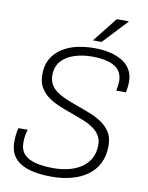

<svg xmlns="http://www.w3.org/2000/svg" viewBox="-95 -936 779 1014"><g transform="rotate(10 294.5 -428.5)"><path d="M254 11Q204 11 162.5 3.5Q121 -4 90.5 -21Q60 -38 43.5 -66.5Q27 -95 27 -137Q27 -152 29 -172Q31 -192 36 -211H86Q81 -197 78 -179Q75 -161 75 -142Q75 -100 98 -77Q121 -54 161 -44.5Q201 -35 254 -35Q300 -35 339.5 -45.5Q379 -56 407.5 -76.5Q436 -97 451.5 -127Q467 -157 467 -196Q467 -227 453 -248.5Q439 -270 415 -286Q391 -302 361 -313.5Q331 -325 299 -337Q264 -349 230.5 -363Q197 -377 170 -396.5Q143 -416 127 -444Q111 -472 111 -512Q111 -562 131 -597Q151 -632 186 -654.5Q221 -677 265 -687Q309 -697 358 -697Q407 -697 445.5 -687.5Q484 -678 512 -660Q540 -642 554.5 -615Q569 -588 569 -552Q569 -540 567.5 -526.5Q566 -513 562 -496H511Q514 -513 515.5 -525Q517 -537 517 -547Q517 -600 476 -625.5Q435 -651 353 -651Q305 -651 261.5 -637.5Q218 -624 191 -594.5Q164 -565 164 -518Q164 -490 175 -470Q186 -450 206 -435Q226 -420 251 -409Q276 -398 304 -388Q341 -374 379.5 -360Q418 -346 450 -326Q482 -306 501.5 -276.5Q521 -247 521 -202Q521 -148 501 -108Q481 -68 444.5 -41.5Q408 -15 359 -2Q310 11 254 11ZM343 -736 448 -868H511V-865L390 -736Z"/></g></svg>

Font: Archivo SemiCondensed Thin
Style: Italic
Weight: 250
Width: 4
Italic angle: -10°
Designer: Hector Gatti
Foundry: Omnibus-Type
Version: Version 2.001